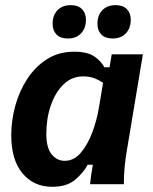

<svg xmlns="http://www.w3.org/2000/svg" viewBox="-20 -709 590 739"><path d="M180.8 10Q110 10 66.7 -41.7Q23.3 -93.3 23.3 -189.2Q23.3 -245 38.8 -301.7Q54.2 -358.3 85 -405.4Q115.8 -452.5 160.8 -481.2Q205.8 -510 265.8 -510Q315.8 -510 342.5 -492.1Q369.2 -474.2 381.7 -450H401.7L410 -500H530L468.3 -130Q462.5 -96.7 459.6 -65Q456.7 -33.3 456.7 0H326.7Q328.3 -16.7 331.2 -37.5Q334.2 -58.3 337.5 -75H317.5Q301.7 -45 269.6 -17.5Q237.5 10 180.8 10ZM229.2 -90Q264.2 -90 290.4 -120.4Q316.7 -150.8 334.6 -197.9Q352.5 -245 360.8 -295L376.7 -390Q361.7 -400.8 342.9 -407.9Q324.2 -415 300 -415Q256.7 -415 225 -384.6Q193.3 -354.2 175.8 -303.8Q158.3 -253.3 158.3 -194.2Q158.3 -140 178.8 -115Q199.2 -90 229.2 -90ZM240.8 -560.8Q212.5 -560.8 197.5 -576.2Q182.5 -591.7 182.5 -617.5Q182.5 -650 201.2 -669.6Q220 -689.2 252.5 -689.2Q280.8 -689.2 295.8 -673.8Q310.8 -658.3 310.8 -633.3Q310.8 -600.8 292.1 -580.8Q273.3 -560.8 240.8 -560.8ZM413.3 -560.8Q385 -560.8 370 -576.2Q355 -591.7 355 -617.5Q355 -650 373.8 -669.6Q392.5 -689.2 425 -689.2Q453.3 -689.2 468.3 -673.8Q483.3 -658.3 483.3 -633.3Q483.3 -600.8 464.6 -580.8Q445.8 -560.8 413.3 -560.8Z"/></svg>

Font: Familjen Grotesk GF
Style: Bold Italic
Weight: 700
Designer: Anders Wikstroem, Jonas Baeckman, Matilda Gysing, Kristian Moeller
Foundry: Familjen STHML AB
Version: Version 2.000; Beta; Release 4; Build 6